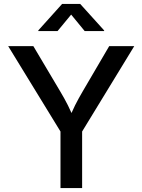

<svg xmlns="http://www.w3.org/2000/svg" viewBox="-20 -964 730 984"><path d="M290 0V-290L22 -727.5H150.9L288.6 -495.6Q310.5 -459 328.1 -424.1Q345.7 -389.2 364.7 -340.3H328.6Q347.2 -389.6 365 -424.8Q382.8 -460 403.8 -495.6L539.6 -727.5H668L400.9 -290V0ZM274.9 -804.7H176.3V-808.1L298.3 -943.8H391.1L513.7 -808.1V-804.7H414.1L344.7 -889.2Z"/></svg>

Font: Inter 17pt Medium
Style: Regular
Weight: 500
Version: Version 4.001;git-66647c0bb